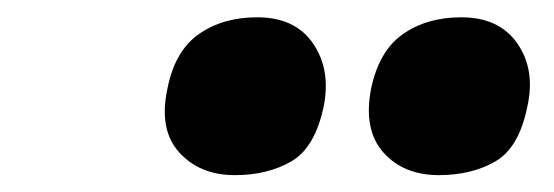

<svg xmlns="http://www.w3.org/2000/svg" viewBox="-20 -757 640 222"><path d="M487.5 -554.5Q446.5 -554.5 423.2 -580.8Q400 -607 409 -654Q418 -698 445.8 -717.5Q473.5 -737 513.5 -737Q557 -737 578 -707Q599 -677 590 -635Q580.5 -586.5 553 -570.5Q525.5 -554.5 487.5 -554.5ZM251.5 -554.5Q211 -554.5 187.2 -580.8Q163.5 -607 173.5 -654Q182 -698 209.8 -717.5Q237.5 -737 277.5 -737Q321 -737 341.8 -707Q362.5 -677 354.5 -635Q344.5 -586.5 317 -570.5Q289.5 -554.5 251.5 -554.5Z"/></svg>

Font: Commissioner ExtraBold
Style: Italic
Weight: 800
Italic angle: -12°
Designer: Kostas Bartsokas
Foundry: Kostas Bartsokas
Version: Version 1.000; ttfautohint (v1.8.3)